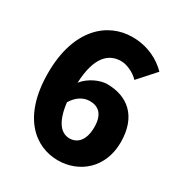

<svg xmlns="http://www.w3.org/2000/svg" viewBox="-180 -886 968 1028"><g transform="rotate(30 304.5 -372.0)"><path d="M320 -119C273 -119 227 -156 212 -280C242 -329 280 -347 317 -347C366 -347 406 -320 406 -238C406 -154 367 -119 320 -119ZM559 -669C512 -717 440 -758 342 -758C188 -758 46 -635 46 -366C46 -95 184 14 324 14C457 14 569 -80 569 -238C569 -400 475 -472 351 -472C309 -472 246 -446 209 -399C216 -561 277 -616 354 -616C395 -616 441 -590 465 -564Z"/></g></svg>

Font: Noto Sans CJK Black
Style: Bold
Weight: 900
Designer: Ryoko NISHIZUKA (kana & ideographs); Paul D. Hunt (Latin, Greek & Cyrillic); Wenlong ZHANG (bopomofo); Sandoll Communica
Foundry: Adobe Systems Incorporated
Version: Version 1.000;PS 1;hotconv 1.0.78;makeotf.lib2.5.61930